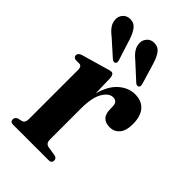

<svg xmlns="http://www.w3.org/2000/svg" viewBox="-203 -728 799 799"><g transform="rotate(45 196.5 -328.5)"><path d="M185.5 -424.5 188 -335.5Q203.5 -392.5 236 -420.8Q268.5 -449 307 -449Q346 -449 367 -424.5Q388 -400 388 -354.5Q388 -314.5 371.2 -295.5Q354.5 -276.5 329 -276.5Q278 -276.5 277 -329L276.5 -345.5Q276.5 -375.5 251 -375.5Q226.5 -375.5 207.8 -343.5Q189 -311.5 189 -247.5V-65.5Q189 -41.5 208 -38.5L248.5 -32Q263.5 -29.5 263.5 -15.5Q263.5 0 245.5 0H37.5Q20 0 20 -15.5Q20 -26 32.5 -32.5L52.5 -37Q67 -41.5 67 -63V-354Q67 -371 55.5 -374.5L28.5 -375Q17 -379.5 17 -389.5Q17 -401.5 34 -407.5L143.5 -439Q162.5 -445.5 170.5 -445.5Q183.5 -445.5 185.5 -424.5ZM269.5 -593 297 -501.5Q301 -487.5 295 -482.5Q287 -476.5 277 -485L206.5 -549.5Q188.5 -564 178.5 -579.5Q168.5 -595 168.5 -614.5Q169 -631 180.8 -644Q192.5 -657 213.5 -656.5Q235.5 -656 248.2 -638.8Q261 -621.5 269.5 -593ZM129 -594 158 -503Q162.5 -489.5 157 -484Q150 -478 139 -485.5L68 -549Q49.5 -563 39 -578Q28.5 -593 28 -612.5Q27.5 -629 39.2 -642.5Q51 -656 71.5 -656Q93 -656.5 106.5 -639.5Q120 -622.5 129 -594Z"/></g></svg>

Font: Fraunces 144pt Soft SemiBold
Style: Regular
Weight: 600
Version: Version 1.000;[b76b70a41]